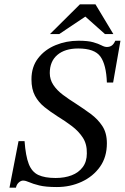

<svg xmlns="http://www.w3.org/2000/svg" viewBox="-20 -856 579 891"><path d="M54 15H24L66 -201H94Q99 -132 113.5 -95Q128 -58 158 -44Q188 -30 238 -30Q280 -30 312.5 -42.5Q345 -55 364 -80.5Q383 -106 383 -144Q384 -187 364.5 -217Q345 -247 314 -270.5Q283 -294 247 -316Q214 -337 186.5 -359Q159 -381 142.5 -411.5Q126 -442 126 -488Q126 -546 157 -586Q188 -626 238 -646.5Q288 -667 344 -667Q388 -667 412.5 -660Q437 -653 451 -645.5Q465 -638 476 -638Q489 -638 498.5 -644.5Q508 -651 515 -667H539L505 -473H476Q473 -556 446 -593.5Q419 -631 343 -631Q281 -631 246 -601Q211 -571 211 -517Q211 -487 227.5 -462Q244 -437 272 -416Q300 -395 332 -375Q369 -351 401.5 -327Q434 -303 455 -271Q476 -239 476 -191Q476 -127 444 -82Q412 -37 359 -12.5Q306 12 244 12Q192 12 162 4.5Q132 -3 115.5 -10.5Q99 -18 87 -18Q77 -18 67 -9Q57 0 54 15ZM255 -698H212L351 -836H423L506 -698H467L376 -779Z"/></svg>

Font: STIX Two Text
Style: Italic
Weight: 400
Italic angle: -12°
Designer: Ross Mills, John Hudson & Paul Hanslow, Tiro Typeworks Ltd; with prior portions MicroPress Inc. and Coen Hoffman, Elsevi
Foundry: Tiro Typeworks Ltd
Version: Version 2.13 b171